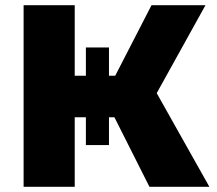

<svg xmlns="http://www.w3.org/2000/svg" viewBox="-20 -720 836 740"><path d="M421 -268H400V-161H311V-268H268V0H71V-700H268V-428H311V-537H400V-428H424L564 -700H772L584 -361L787 0H556Z"/></svg>

Font: Montserrat Alternates ExtraBold
Style: Regular
Weight: 800
Designer: Julieta Ulanovsky
Foundry: Julieta Ulanovsky
Version: Version 7.200